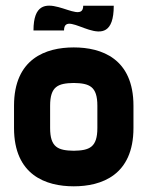

<svg xmlns="http://www.w3.org/2000/svg" viewBox="-20 -655 519 675"><path d="M272.5 -634.8C272.5 -553.7 97.7 -732.4 97.7 -547.9H205.1C205.1 -634.8 379.9 -439.5 379.9 -634.8ZM239.3 -488.3C141.6 -488.3 29.3 -449.2 29.3 -283.2V-205.1C29.3 -39.1 141.6 0 239.3 0C336.9 0 449.2 -39.1 449.2 -205.1V-283.2C449.2 -449.2 336.9 -488.3 239.3 -488.3ZM322.3 -205.1C322.3 -136.7 294.4 -126 239.3 -125C184.1 -126 156.2 -136.7 156.2 -205.1V-283.2C156.2 -351.6 184.1 -362.3 239.3 -363.3C294.4 -362.3 322.3 -351.6 322.3 -283.2Z"/></svg>

Font: Saman Dere
Style: Regular
Weight: 400
Designer: Tuna Ça_lar Gümü_
Foundry: Tuna Ça_lar Gümü_
Version: Version 1.001;hotconv 1.0.109;makeotfexe 2.5.65596